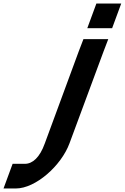

<svg xmlns="http://www.w3.org/2000/svg" viewBox="-137 -834 708 1090"><path d="M428.6 -674H358.6L410.2 -814H480.2H481.2H551.2L499.6 -674H429.6ZM310.2 -543 336.7 -612H477.7L450.9 -542L257.4 -20C210.5 107 65 236 -47 236H-117L-65.4 96H4.6C47.6 96 88.9 60 117 -19L117.4 -20Z"/></svg>

Font: Nordica Plus
Style: NordicaClassicRgObl
Weight: 500
Version: Version 1.01